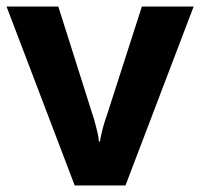

<svg xmlns="http://www.w3.org/2000/svg" viewBox="-20 -566 611 586"><path d="M208 0 0 -546H158L260 -224Q264 -213 268.5 -197Q273 -181 277 -164Q281 -147 282 -134H285Q287 -147 291 -163.5Q295 -180 300 -196Q305 -212 309 -223L413 -546H571L363 0Z"/></svg>

Font: Noto Sans Lao UI
Style: Regular
Weight: 400
Designer: Monotype Design Team
Foundry: Monotype Imaging Inc.
Version: Version 2.000